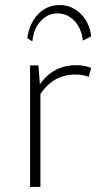

<svg xmlns="http://www.w3.org/2000/svg" viewBox="-20 -740 398 760"><path d="M108 -576 88 -589Q96 -648 131 -684Q166 -720 216 -720Q264 -720 299 -686Q334 -652 341 -596L308 -579Q303 -627 275 -657Q247 -687 207 -687Q169 -687 141 -656.5Q113 -626 108 -576ZM99 0V-481H132L138 -406Q190 -482 283 -482Q314 -482 341 -471L331 -436Q307 -445 278 -445Q192 -445 140 -368V0Z"/></svg>

Font: Cantarell Light
Style: Regular
Weight: 300
Designer: Dave Crossland, Nikolaus Waxweiler, Florian Fecher, Jacques Le Bailly, Eben Sorkin, Alexei Vanyashin, Alexios Zavras, Em
Version: Version 0.303